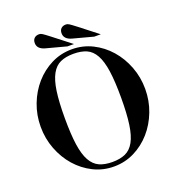

<svg xmlns="http://www.w3.org/2000/svg" viewBox="-162 -1055 1106 1198"><g transform="rotate(-20 391.0 -456.0)"><path d="M391 12Q318 12 255 -19.5Q192 -51 145 -104.5Q98 -158 71 -228.5Q44 -299 44 -377Q44 -455 71 -525.5Q98 -596 145 -649.5Q192 -703 255 -734.5Q318 -766 391 -766Q464 -766 527 -734.5Q590 -703 637 -649.5Q684 -596 711 -525.5Q738 -455 738 -377Q738 -299 711 -228.5Q684 -158 637 -104.5Q590 -51 527 -19.5Q464 12 391 12ZM391 -18Q442 -18 477.5 -34Q513 -50 535.5 -90.5Q558 -131 568 -201Q578 -271 578 -378Q578 -485 568 -554.5Q558 -624 535.5 -664.5Q513 -705 477.5 -720.5Q442 -736 391 -736Q340 -736 304.5 -720Q269 -704 246.5 -663.5Q224 -623 214 -553.5Q204 -484 204 -377Q204 -270 214 -200.5Q224 -131 246.5 -90.5Q269 -50 304.5 -34Q340 -18 391 -18ZM551 -792 416 -828Q366 -842 366 -881Q366 -901 377.5 -912.5Q389 -924 410 -924Q415 -924 420 -922.5Q425 -921 432 -916.5Q439 -912 449 -904.5Q459 -897 476 -884L594 -792ZM373 -792 238 -828Q188 -842 188 -881Q188 -901 199.5 -912.5Q211 -924 232 -924Q237 -924 242 -922.5Q247 -921 254 -916.5Q261 -912 271 -904.5Q281 -897 298 -884L416 -792Z"/></g></svg>

Font: Libre Bodoni
Style: Regular
Weight: 400
Designer: Pablo Impallari, Rodrigo Fuenzalida
Foundry: Pablo Impallari, Rodrigo Fuenzalida
Version: Version 1.001; ttfautohint (v1.5.65-e2d9)